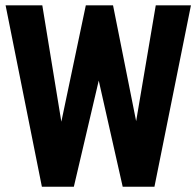

<svg xmlns="http://www.w3.org/2000/svg" viewBox="-20 -708 744 728"><path d="M138.8 0H260L354.4 -402.4L445.2 0H565.6L704 -687.8H570.6L496.2 -248.6L408.6 -687.8H305.4L212.6 -246.6L140.4 -687.8H1.2Z"/></svg>

Font: Secuela Light
Style: Regular
Weight: 300
Designer: Fernando Haro
Foundry: deFharo
Version: Version 1.708